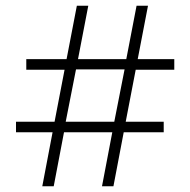

<svg xmlns="http://www.w3.org/2000/svg" viewBox="-20 -652 666 672"><path d="M36 -189V-226H171L206 -408H72V-445H213L249 -632H289L253 -445H422L458 -632H498L462 -445H590V-408H455L420 -226H553V-189H413L377 0H337L373 -189H204L168 0H128L164 -189ZM416 -409H246L210 -226H380Z"/></svg>

Font: Noto Sans Oriya ExtraLight
Style: Regular
Weight: 250
Version: Version 2.003